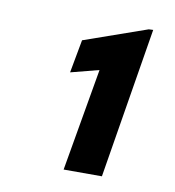

<svg xmlns="http://www.w3.org/2000/svg" viewBox="-54 -759 440 482"><g transform="rotate(10 166.0 -518.0)"><path d="M299.3 -710 236.3 -325.7H138.7L184.1 -587.4L112.3 -568.8L127.9 -653.3L288.1 -709.5Z"/></g></svg>

Font: Roboto Condensed ExtraBold
Style: Italic
Weight: 800
Italic angle: -12°
Designer: Christian Robertson
Foundry: Google
Version: Version 3.008; 2023